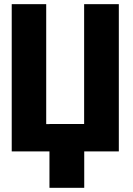

<svg xmlns="http://www.w3.org/2000/svg" viewBox="-20 -731 641 927"><path d="M36.6 0V-710.9H203.1V-131.8H386.2V-710.9H553.7V0ZM386.7 -132.3V175.8H218.8V-132.3Z"/></svg>

Font: Roboto Condensed Black
Style: Regular
Weight: 900
Designer: Christian Robertson
Foundry: Google
Version: Version 3.008; 2023